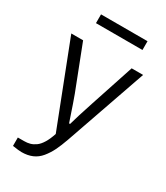

<svg xmlns="http://www.w3.org/2000/svg" viewBox="-215 -791 923 1065"><g transform="rotate(30 246.5 -259.0)"><path d="M106 -644V-700.2H403.8V-644ZM105 182.1Q87.4 182.1 47.9 175.8V122.1H86.9Q108.4 122.1 125.2 117.4Q142.1 112.8 159.7 100.3Q177.2 87.9 192.6 62.7Q208 37.6 220.2 0L16.1 -525.9H91.8L200.2 -246.1Q210.9 -218.8 254.9 -87.9H261.2Q276.9 -145 310.1 -245.1L402.8 -525.9H476.1L295.9 -8.8Q278.8 39.6 263.2 71.3Q247.6 103 225.6 129.9Q203.6 156.7 173.8 169.4Q144 182.1 105 182.1Z"/></g></svg>

Font: Archivo Light
Style: Regular
Weight: 300
Designer: Hector Gatti
Foundry: Omnibus-Type
Version: Version 2.001